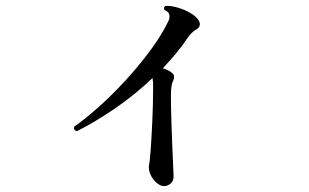

<svg xmlns="http://www.w3.org/2000/svg" viewBox="-20 -587 1040 647"><path d="M530 40Q519 39 506.5 28Q494 17 487 1Q480 -15 482 -30Q485 -43 488 -85.5Q491 -128 493.5 -184.5Q496 -241 496 -296Q496 -305 495.5 -312Q495 -319 494 -324Q433 -266 364.5 -219.5Q296 -173 239 -145Q227 -148 230 -160Q267 -186 312 -226Q357 -266 402 -315Q447 -364 485 -415Q523 -466 546 -513Q554 -528 550 -540Q548 -545 543.5 -548Q539 -551 534 -554Q530 -563 538 -567Q556 -568 578.5 -561.5Q601 -555 621 -543.5Q641 -532 649 -519Q655 -510 653 -501.5Q651 -493 642 -488Q633 -483 625 -475Q617 -467 612 -459Q595 -433 573.5 -407.5Q552 -382 529 -357Q538 -354 546.5 -350Q555 -346 561 -340Q566 -336 566.5 -329Q567 -322 563 -314Q560 -309 558 -297.5Q556 -286 556 -264Q556 -225 557.5 -181Q559 -137 560.5 -96.5Q562 -56 563.5 -27.5Q565 1 565 7Q565 23 554.5 32Q544 41 530 40Z"/></svg>

Font: Zen Old Mincho
Style: Bold
Weight: 700
Designer: Yoshimichi Ohira
Foundry: Positype
Version: Version 1.500